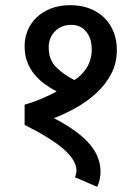

<svg xmlns="http://www.w3.org/2000/svg" viewBox="-20 -662 511 741"><path d="M275 -4Q275 -42 227 -85Q179 -128 75 -180V-258Q107 -267 139 -280.5Q171 -294 199 -309Q174 -322 151.5 -338.5Q129 -355 112 -376Q95 -397 85 -423.5Q75 -450 75 -485Q75 -516 86.5 -544Q98 -572 120.5 -594Q143 -616 176 -629Q209 -642 251 -642Q293 -642 326.5 -629Q360 -616 383 -593Q406 -570 418.5 -538.5Q431 -507 431 -470Q431 -418 409 -376.5Q387 -335 351.5 -302.5Q316 -270 273 -246Q230 -222 188 -206Q238 -180 272.5 -154.5Q307 -129 328 -103.5Q349 -78 358.5 -52Q368 -26 368 1Q368 15 364.5 31.5Q361 48 355 59L269 22Q275 9 275 -4ZM168 -479Q168 -432 196 -403.5Q224 -375 267 -353Q279 -360 290.5 -371Q302 -382 312 -396.5Q322 -411 328 -430Q334 -449 334 -472Q334 -514 312.5 -540Q291 -566 255 -566Q217 -566 192.5 -541.5Q168 -517 168 -479Z"/></svg>

Font: Ek Mukta Medium
Style: Regular
Weight: 500
Designer: Girish Dalvi and Yashodeep Gholap
Foundry: Ek Type
Version: Version 2.538;PS 1.002;hotconv 16.6.51;makeotf.lib2.5.65220;